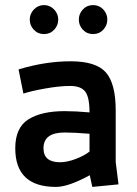

<svg xmlns="http://www.w3.org/2000/svg" viewBox="-20 -724 540 755"><path d="M216 -86Q244 -86 278 -99Q312 -112 332 -128V-198Q272 -203 234 -203Q151 -203 151 -141Q151 -86 216 -86ZM200 11Q40 11 40 -141Q40 -222 91.5 -254.5Q143 -287 234 -287Q277 -287 332 -282Q332 -342 315 -364Q298 -386 256 -386Q214 -386 158 -376Q102 -366 72 -356L53 -451Q158 -483 258 -483Q358 -483 396.5 -439Q435 -395 435 -290V-87L446 1L343 11L333 -35Q249 11 200 11ZM113 -607Q97 -624 97 -647Q97 -670 113.5 -687Q130 -704 153 -704Q176 -704 192.5 -687Q209 -670 209 -647Q209 -624 193 -607Q177 -590 153 -590Q129 -590 113 -607ZM306 -607Q290 -624 290 -647Q290 -670 306 -687Q322 -704 346 -704Q370 -704 386 -687Q402 -670 402 -647Q402 -624 386 -607Q370 -590 346 -590Q322 -590 306 -607Z"/></svg>

Font: TypoPRO Lekton
Style: Bold
Weight: 700
Monospace: yes
Designer: Paolo Mazzetti, Luciano Perondi, Raffaele Flato, Elena Papassissa, Emilio Macchia, Michela Povoleri, Tobias Seemiller, R
Version: Version 34.000